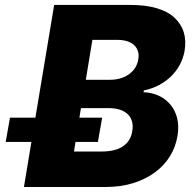

<svg xmlns="http://www.w3.org/2000/svg" viewBox="-20 -747 770 767"><path d="M2.8 -180 19.9 -277H121.4L196.4 -727.3H499.6Q621.8 -727.3 676.8 -676.5Q731.2 -626.1 717.3 -543.3Q711.6 -512.1 696.9 -485.8Q682.2 -459.5 660.7 -439.5Q639.2 -419.4 612.2 -405.7Q585.2 -392 554.7 -385.7L553.3 -378.6Q586.3 -377.5 614 -364.7Q641.7 -351.9 660.7 -329.2Q679.7 -306.5 687.7 -274.7Q695.7 -242.9 688.9 -203.5Q681.8 -159.8 658.7 -122.5Q635.7 -85.2 598.5 -58.1Q561.4 -30.9 511.9 -15.4Q462.4 0 402 0H75.6L105.5 -180ZM420.5 -428.3Q439.6 -428.3 458.3 -433.2Q476.9 -438.2 492.2 -448.3Q507.5 -458.5 518.1 -473.5Q528.8 -488.6 532.3 -509.2Q535.5 -527.7 531.1 -542.3Q526.6 -556.8 515.6 -566.9Q504.6 -577.1 487.7 -582.4Q470.9 -587.7 449.2 -587.7H349.1L322.8 -428.3ZM384.2 -141.7Q442.1 -141.7 472.5 -163.4Q502.8 -185 508.5 -223.7Q512.1 -244.7 507.5 -261.5Q502.8 -278.4 490.8 -290.3Q478.7 -302.2 459.7 -308.6Q440.7 -315 415.1 -315H303.3L297.2 -277H388.1L371.1 -180H281.6L275.6 -141.7Z"/></svg>

Font: Inter P Extra Bold
Style: Italic
Weight: 800
Italic angle: 9.39999°
Designer: Rasmus Andersson
Foundry: rsms
Version: Version 3.018;git-588b23468